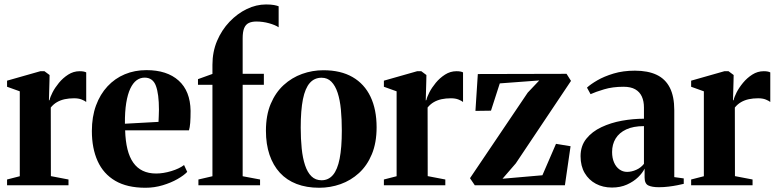

<svg xmlns="http://www.w3.org/2000/svg" viewBox="-20 -852 3582 883"><path d="M12.5 0V-26.5L71 -41.5V-432L12.5 -453V-481L165.5 -524.5H184.5L208 -507L207.5 -479.5L205 -390L208 -392Q210.5 -405 221.5 -426.8Q232.5 -448.5 251 -471Q269.5 -493.5 293.8 -509Q318 -524.5 346.5 -524.5Q357.5 -524.5 364.8 -523Q372 -521.5 376.5 -519V-383Q370 -388.5 355.8 -394.2Q341.5 -400 320.5 -400Q297.5 -400 277.8 -395.8Q258 -391.5 242 -382.2Q226 -373 213.5 -357.5L214 -42L295 -26.5V0Z M649 11.5Q564.5 11.5 510 -20.5Q455.5 -52.5 429 -111.2Q402.5 -170 402.5 -249.5Q402.5 -315 421.5 -366.8Q440.5 -418.5 474.5 -455Q508.5 -491.5 554 -510.5Q599.5 -529.5 653.5 -529.5Q748 -529.5 801.5 -481.5Q855 -433.5 856.5 -342.5Q856.5 -309.5 854.8 -287.2Q853 -265 849 -252.5H555.5Q557 -203 566.2 -165.8Q575.5 -128.5 593 -103.8Q610.5 -79 636.8 -66.5Q663 -54 698 -54Q731 -54 768 -65.2Q805 -76.5 826.5 -93L841 -61.5Q826 -45.5 796.2 -28.5Q766.5 -11.5 728.2 0Q690 11.5 649 11.5ZM554.5 -283 709 -291.5Q710 -306 710.2 -319.5Q710.5 -333 711 -347.5Q711 -419.5 697 -457.2Q683 -495 645 -495Q625 -495 608.2 -482.8Q591.5 -470.5 579.2 -444.5Q567 -418.5 560.5 -378.5Q554 -338.5 554.5 -283Z M892.5 0V-26.5L957 -41.5V-462H890.5V-488L957 -512V-554Q957 -613.5 978.2 -663.8Q999.5 -714 1035.5 -751.8Q1071.5 -789.5 1115 -810.5Q1158.5 -831.5 1203.5 -831.5Q1226 -831.5 1240.5 -828.8Q1255 -826 1261.5 -823V-726.5Q1246 -737 1217.5 -745Q1189 -753 1159 -753Q1138 -753 1124 -746.2Q1110 -739.5 1103 -722.8Q1096 -706 1096 -676V-512.5H1193.5V-462H1096V-41.5L1176 -26.5V0Z M1203 -250.5Q1203 -322 1225 -374.2Q1247 -426.5 1284.5 -460.8Q1322 -495 1369.2 -512Q1416.5 -529 1467.5 -529Q1547 -529 1601.5 -497.5Q1656 -466 1684 -407.2Q1712 -348.5 1712 -266.5Q1712 -195.5 1690.2 -143Q1668.5 -90.5 1631 -56.2Q1593.5 -22 1546.2 -5.2Q1499 11.5 1448 11.5Q1389.5 11.5 1344 -6Q1298.5 -23.5 1267.2 -57.5Q1236 -91.5 1219.5 -140.2Q1203 -189 1203 -250.5ZM1459 -23Q1490.5 -23 1511.2 -47.2Q1532 -71.5 1542 -122.2Q1552 -173 1552 -251.5Q1552 -303.5 1547.8 -348Q1543.5 -392.5 1532.8 -425.2Q1522 -458 1504 -476.2Q1486 -494.5 1459 -494.5Q1426 -494.5 1404.8 -470.5Q1383.5 -446.5 1373.2 -395.8Q1363 -345 1363 -265Q1363 -213.5 1367.5 -169.2Q1372 -125 1383 -92Q1394 -59 1412.5 -41Q1431 -23 1459 -23Z M1745.5 0V-26.5L1804 -41.5V-432L1745.5 -453V-481L1898.5 -524.5H1917.5L1941 -507L1940.5 -479.5L1938 -390L1941 -392Q1943.5 -405 1954.5 -426.8Q1965.5 -448.5 1984 -471Q2002.5 -493.5 2026.8 -509Q2051 -524.5 2079.5 -524.5Q2090.5 -524.5 2097.8 -523Q2105 -521.5 2109.5 -519V-383Q2103 -388.5 2088.8 -394.2Q2074.5 -400 2053.5 -400Q2030.5 -400 2010.8 -395.8Q1991 -391.5 1975 -382.2Q1959 -373 1946.5 -357.5L1947 -42L2028 -26.5V0Z M2460 -482 2278.5 -468.5 2238 -343 2166.5 -342 2177.5 -511.5 2585.5 -512.5 2606 -480 2352 -100.5 2291 -30 2474.5 -46 2537 -190.5 2604 -179.5 2578 0H2163.5L2141.5 -32.5L2407 -426Z M2794.5 10.5Q2753 10.5 2720.5 -6.8Q2688 -24 2669 -56.2Q2650 -88.5 2650 -133.5Q2650 -181 2676.5 -214Q2703 -247 2746 -267.2Q2789 -287.5 2840.2 -296.8Q2891.5 -306 2941.5 -306V-358Q2941.5 -386.5 2931.8 -408Q2922 -429.5 2901.5 -441.2Q2881 -453 2847.5 -453Q2797.5 -453 2758.2 -441.2Q2719 -429.5 2696 -419L2679.5 -449Q2696 -464.5 2727 -482.5Q2758 -500.5 2801.8 -513.8Q2845.5 -527 2900 -527Q2959.5 -527 2999.8 -508Q3040 -489 3060.5 -448.8Q3081 -408.5 3081 -345V-37.5L3124.5 -31.5V-6.5Q3114 -4 3095.5 -0.2Q3077 3.5 3055 6.2Q3033 9 3010.5 9Q2978.5 9 2961.5 0.8Q2944.5 -7.5 2944.5 -36V-76.5Q2935.5 -57.5 2914.8 -37.2Q2894 -17 2863.5 -3.2Q2833 10.5 2794.5 10.5ZM2864 -61.5Q2884.5 -61.5 2906 -71Q2927.5 -80.5 2941.5 -98.5V-272Q2892.5 -272 2860 -256.8Q2827.5 -241.5 2811.2 -214.8Q2795 -188 2795 -153Q2795 -125.5 2804 -104.8Q2813 -84 2828.8 -72.8Q2844.5 -61.5 2864 -61.5Z M3158.5 0V-26.5L3217 -41.5V-432L3158.5 -453V-481L3311.5 -524.5H3330.5L3354 -507L3353.5 -479.5L3351 -390L3354 -392Q3356.5 -405 3367.5 -426.8Q3378.5 -448.5 3397 -471Q3415.5 -493.5 3439.8 -509Q3464 -524.5 3492.5 -524.5Q3503.5 -524.5 3510.8 -523Q3518 -521.5 3522.5 -519V-383Q3516 -388.5 3501.8 -394.2Q3487.5 -400 3466.5 -400Q3443.5 -400 3423.8 -395.8Q3404 -391.5 3388 -382.2Q3372 -373 3359.5 -357.5L3360 -42L3441 -26.5V0Z"/></svg>

Font: Merriweather 120pt
Style: Bold
Weight: 700
Designer: Eben Sorkin
Foundry: Eben Sorkin
Version: Version 2.100